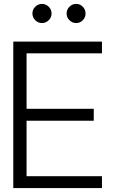

<svg xmlns="http://www.w3.org/2000/svg" viewBox="-20 -963 599 983"><path d="M229.5 -859.5Q215 -845 195 -845Q175 -845 160.5 -859.5Q146 -874 146 -894Q146 -914 160.5 -928.5Q175 -943 195 -943Q215 -943 229.5 -928.5Q244 -914 244 -894Q244 -874 229.5 -859.5ZM404 -859.5Q390 -845 370 -845Q350 -845 335.5 -859.5Q321 -874 321 -894Q321 -914 335.5 -928.5Q350 -943 370 -943Q390 -943 404 -928.5Q418 -914 418 -894Q418 -874 404 -859.5ZM116 -690V-406H460V-345H116V-61H502V0H48V-750H502V-690Z"/></svg>

Font: Oakes Grotesk Light
Style: Regular
Weight: 300
Designer: Samuel Oakes
Foundry: Samuel Oakes
Version: Version 1.000;PS 001.000;hotconv 1.0.88;makeotf.lib2.5.64775